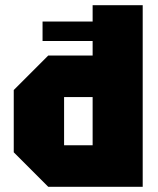

<svg xmlns="http://www.w3.org/2000/svg" viewBox="-20 -720 608 740"><path d="M530 -700V0H166L33 -133V-373L166 -506H337V-700ZM227 -160H337V-346H227ZM144 -562V-637H522V-562Z"/></svg>

Font: Tektur SemiCondensed ExtraBold
Style: Regular
Weight: 800
Width: 4
Designer: Adam Jagosz
Foundry: Adam Jagosz
Version: Version 1.005;gftools[0.9.30]